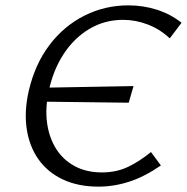

<svg xmlns="http://www.w3.org/2000/svg" viewBox="-20 -687 697 716"><path d="M347 9Q271 9 214 -18Q157 -45 123 -93.5Q89 -142 79.5 -207Q70 -272 87 -347Q110 -447 164 -518.5Q218 -590 294.5 -628.5Q371 -667 458 -667Q515 -667 566 -650.5Q617 -634 657 -602L613 -544Q577 -578 531.5 -595.5Q486 -613 439 -613Q370 -613 313 -579Q256 -545 217 -485Q178 -425 162 -348Q148 -284 155.5 -229Q163 -174 189 -132.5Q215 -91 258.5 -67.5Q302 -44 360 -44Q414 -44 457 -64.5Q500 -85 543 -120L580 -70Q519 -28 462 -9.5Q405 9 347 9ZM460 -304 128 -308 142 -360 478 -366Z"/></svg>

Font: Ysabeau Office
Style: Italic
Weight: 400
Italic angle: -12°
Designer: Christian Thalmann (Catharsis Fonts)
Version: Version 2.001;gftools[0.9.30]; featfreeze: tnum,lnum,ss02